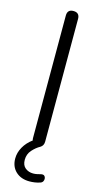

<svg xmlns="http://www.w3.org/2000/svg" viewBox="-137 -752 520 984"><g transform="rotate(15 123.0 -260.0)"><path d="M130 191Q85 191 57.5 165Q30 139 30 96Q30 65 46.5 35.5Q63 6 93 -16Q91 -21 91 -28V-678Q91 -711 123 -711Q156 -711 156 -678V-27Q156 -5 139 5Q117 17 98 38.5Q79 60 79 90Q79 119 96.5 133Q114 147 138 147Q149 147 158 145Q167 143 175 141Q192 136 198.5 145Q205 154 202 166Q199 178 187 182Q172 187 158 189Q144 191 130 191Z"/></g></svg>

Font: Chiron GoRound TC L
Style: Regular
Weight: 300
Designer: Ryoko NISHIZUKA 西塚涼子 (kana, bopomofo & ideographs); Paul D. Hunt (Latin, Greek & Cyrillic); Sandoll Communications 산돌커뮤니
Foundry: Adobe
Version: Version 1.000;hotconv 1.1.1;makeotfexe 2.6.0